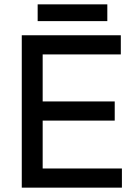

<svg xmlns="http://www.w3.org/2000/svg" viewBox="-20 -862 611 882"><path d="M540 0H80V-700H535V-612H176V-396H507V-308H176V-88H540ZM473 -765H153V-842H473Z"/></svg>

Font: Rilu
Style: Bold
Weight: 500
Designer: Alí Sinisterra
Foundry: Alí Sinisterra
Version: ""